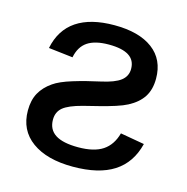

<svg xmlns="http://www.w3.org/2000/svg" viewBox="-86 -619 692 712"><g transform="rotate(15 259.5 -263.5)"><path d="M39.6 -148.9Q39.6 -188.5 54.9 -216.3Q70.3 -244.1 100.1 -264.6Q123.5 -281.2 171.1 -295.9Q218.8 -310.5 273.4 -322.3Q324.7 -333.5 347.2 -350.8Q369.6 -368.2 369.6 -396Q369.6 -429.7 344 -446Q318.4 -462.4 267.1 -462.4Q214.4 -462.4 185.5 -443.1Q156.7 -423.8 148.4 -381.8L55.2 -392.6Q69.8 -464.8 123.5 -501Q177.2 -537.1 268.6 -537.1Q363.3 -537.1 415.8 -497.8Q468.3 -458.5 468.3 -385.3Q468.3 -343.3 450 -314.9Q431.6 -286.6 394.5 -267.1Q377.9 -258.3 350.6 -249.5Q323.2 -240.7 292.2 -232.9Q261.2 -225.1 231.9 -217.8Q179.7 -204.1 158.9 -186.8Q138.2 -169.4 138.2 -140.1Q138.2 -102.1 167 -83.5Q195.8 -64.9 254.4 -64.9Q315.4 -64.9 348.9 -87.2Q382.3 -109.4 395 -155.8L487.3 -139.6Q468.8 -64.5 411.1 -27.3Q353.5 9.8 253.9 9.8Q154.3 9.8 96.9 -31.7Q39.6 -73.2 39.6 -148.9Z"/></g></svg>

Font: Arimo Medium
Style: Regular
Weight: 500
Designer: Steve Matteson
Foundry: Monotype Imaging Inc.
Version: Version 1.33